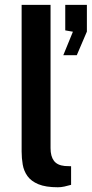

<svg xmlns="http://www.w3.org/2000/svg" viewBox="-20 -763 378 790"><path d="M218 7.5Q168 7.5 138 -5Q108 -17.5 93 -38.5Q78 -59.5 73.5 -85.8Q69 -112 69 -139.5V-743H188V-153.5Q188 -120 201.8 -101.5Q215.5 -83 246.5 -80L272.5 -79V-2.5Q259 1.5 245 4.5Q231 7.5 218 7.5ZM240.5 -536 280 -632.5 248.5 -638V-743H337.5V-633L296 -536Z"/></svg>

Font: Public Sans Thin SemiBold
Style: Regular
Weight: 600
Version: Version 2.001